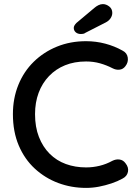

<svg xmlns="http://www.w3.org/2000/svg" viewBox="-20 -907 676 937"><path d="M578 -660Q600 -649 603.5 -626Q607 -603 592 -584Q581 -569 563.5 -567Q546 -565 529 -574Q500 -589 468 -598Q436 -607 400 -607Q343 -607 297.5 -588.5Q252 -570 219 -535.5Q186 -501 168.5 -454Q151 -407 151 -350Q151 -287 170 -238.5Q189 -190 222.5 -156.5Q256 -123 301.5 -106.5Q347 -90 400 -90Q434 -90 466.5 -98Q499 -106 528 -122Q546 -131 563.5 -128.5Q581 -126 592 -111Q609 -90 604.5 -68.5Q600 -47 579 -36Q554 -22 524 -12Q494 -2 463 4Q432 10 400 10Q328 10 264 -14Q200 -38 150 -84Q100 -130 71.5 -197Q43 -264 43 -350Q43 -427 69.5 -492.5Q96 -558 144.5 -605.5Q193 -653 258 -679.5Q323 -706 400 -706Q448 -706 493.5 -694Q539 -682 578 -660ZM375 -741Q359 -741 349.5 -749.5Q340 -758 340 -771Q340 -777 343.5 -783Q347 -789 353 -795L440 -868Q449 -876 460 -881.5Q471 -887 482 -887Q498 -887 513 -875.5Q528 -864 528 -844Q528 -831 520 -818.5Q512 -806 497 -798L397 -747Q392 -743 386 -742Q380 -741 375 -741Z"/></svg>

Font: Quicksand Light SemiBold
Style: Regular
Weight: 600
Version: Version 3.006